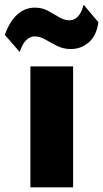

<svg xmlns="http://www.w3.org/2000/svg" viewBox="-64 -798 438 818"><path d="M65.5 0V-515H247.5V0ZM20 -576.5 -43.5 -649.5Q-23.5 -705.5 9 -735.5Q41.5 -765.5 84.5 -765.5Q115.5 -765.5 140.2 -752Q165 -738.5 187.5 -725Q210 -711.5 233 -711.5Q252.5 -711.5 267.8 -727.5Q283 -743.5 292.5 -777.5L355 -703.5Q348 -647 314.8 -618Q281.5 -589 237.5 -589Q206 -589 179.2 -602.5Q152.5 -616 129.2 -629.5Q106 -643 84 -643Q65.5 -643 48.5 -627.8Q31.5 -612.5 20 -576.5Z"/></svg>

Font: Geologica Roman ExtraBold
Style: Regular
Weight: 800
Designer: Sindre Bremnes, Frode Helland
Foundry: Monokrom Skriftforlag AS
Version: Version 1.010;gftools[0.9.28]